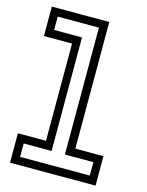

<svg xmlns="http://www.w3.org/2000/svg" viewBox="-114 -821 684 891"><g transform="rotate(15 228.0 -375.0)"><path d="M22.5 0V-141.5H157.5V-608.5H22.5V-750H298.5V-141.5H433.5V0ZM60.8 -38.2H395.5V-102.5H258.8V-712.2H60.8V-648H194.8V-102.5H60.8Z"/></g></svg>

Font: Tourney Thin
Style: Regular
Weight: 100
Designer: Tyler Finck
Foundry: Etcetera Type Co
Version: Version 1.015